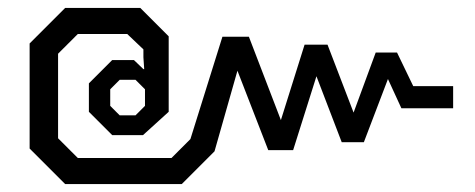

<svg xmlns="http://www.w3.org/2000/svg" viewBox="-20 -520 1202 486"><path d="M55 -144V-410L145 -500H335L407 -428V-237L342 -178H264L205 -237V-309L264 -368H319L343 -345H345L343 -375V-395L302 -434H177L127 -384V-170L177 -120H414L462 -168L543 -427H610L691 -216L751 -407H809L875 -235L931 -387H985L1026 -302H1127V-246H996L962 -320L901 -160H845L781 -327L722 -140H659L581 -341L523 -137L440 -54H145ZM323 -228 347 -252V-294L323 -318H283L259 -294V-252L283 -228Z"/></svg>

Font: Chakra Petch
Style: Regular
Weight: 400
Designer: Katatrad Aksorn Co.,Ltd.
Foundry: Cadson Demak Co.,Ltd.
Version: Version 1.000; ttfautohint (v1.6)